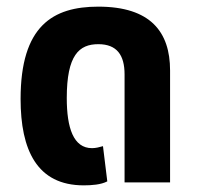

<svg xmlns="http://www.w3.org/2000/svg" viewBox="-20 -549 594 578"><path d="M232 9C256 9 284 7 303 -3L290 -109C280 -106 268 -103 257 -103C201 -103 181 -164 181 -254C181 -383 218 -416 276 -416C332 -416 355 -383 355 -325V0H492V-337C492 -453 433 -529 276 -529C139 -529 42 -471 42 -251C42 -98 91 9 232 9Z"/></svg>

Font: Noto Sans Thai UI Cond
Style: Bold
Weight: 700
Width: 3
Designer: Monotype Design Team
Foundry: Monotype Imaging Inc.
Version: Version 2.000